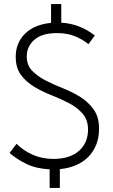

<svg xmlns="http://www.w3.org/2000/svg" viewBox="-20 -820 551 940"><path d="M223 9Q159 6 111.5 -16.5Q64 -39 27 -71L61 -116Q95 -82 141 -62Q187 -42 242 -42Q285 -42 316.5 -53Q348 -64 369 -83.5Q390 -103 400.5 -129Q411 -155 411 -185Q411 -233 385 -263Q359 -293 319.5 -314Q280 -335 234 -353Q188 -371 148.5 -394.5Q109 -418 83 -452.5Q57 -487 57 -542Q57 -610 102.5 -655Q148 -700 230 -708V-800H280V-709Q329 -706 370.5 -689Q412 -672 444 -646L413 -604Q385 -627 347 -642.5Q309 -658 259 -658Q186 -658 148.5 -625.5Q111 -593 111 -544Q111 -501 137 -474Q163 -447 202.5 -426.5Q242 -406 288 -388Q334 -370 373.5 -345Q413 -320 439 -283.5Q465 -247 465 -190Q465 -145 450.5 -110Q436 -75 410.5 -50Q385 -25 350 -10.5Q315 4 273 8V100H223Z"/></svg>

Font: Tilda Sans Light
Style: Regular
Weight: 300
Designer: ParaType Ltd
Foundry: ParaType Ltd
Version: Version 1.009